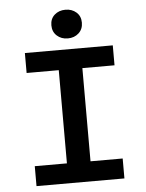

<svg xmlns="http://www.w3.org/2000/svg" viewBox="-57 -894 715 940"><g transform="rotate(-5 300.0 -424.0)"><path d="M84 0V-98H242V-556H84V-654H516V-556H358V-98H516V0ZM300 -707Q268 -707 246.5 -726.5Q225 -746 225 -778Q225 -810 246.5 -829Q268 -848 300 -848Q332 -848 353.5 -829Q375 -810 375 -778Q375 -746 353.5 -726.5Q332 -707 300 -707Z"/></g></svg>

Font: Source Code Pro Semibold
Style: Regular
Weight: 600
Monospace: yes
Designer: Paul D. Hunt, Teo Tuominen
Foundry: Adobe Systems Incorporated
Version: Version 2.030;PS 1.000;hotconv 16.6.51;makeotf.lib2.5.65220